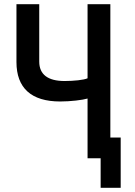

<svg xmlns="http://www.w3.org/2000/svg" viewBox="-20 -750 640 910"><path d="M503 -730H395V-379C378 -371 330 -366 286 -366C207 -366 166 -397 166 -458V-730H58V-456C58 -333 128 -269 265 -269C315 -269 372 -276 395 -283V0H457V140H552V-98H503Z"/></svg>

Font: Tekne LDO SemiBold
Style: Regular
Weight: 600
Monospace: yes
Designer: Alessio Laiso, Mario Rullo, Paolo Rosset
Foundry: Alessio Laiso
Version: Version 1.000;hotconv 1.0.109;makeotfexe 2.5.65596